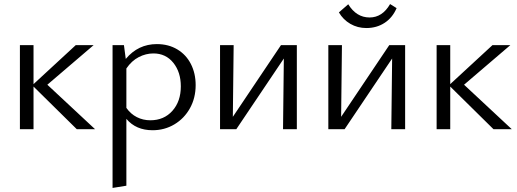

<svg xmlns="http://www.w3.org/2000/svg" viewBox="-20 -636 2547 945"><path d="M145 -210V0H78V-414H145V-222L353 -414H441L213 -219L448 0H358Z M602 -51V278L534 289V-414H590L599 -346Q660 -419 752 -419Q809 -419 852.5 -393Q896 -367 919.5 -321Q943 -275 943 -217Q943 -154 915 -103.5Q887 -53 838.5 -24Q790 5 731 5Q649 5 602 -51ZM720 -44Q787 -44 828.5 -90.5Q870 -137 870 -211Q870 -281 833 -327Q796 -373 735 -373Q698 -373 663 -355Q628 -337 602 -299V-105Q623 -75 653.5 -59.5Q684 -44 720 -44Z M1377 -348 1143 0H1063V-414H1130L1126 -61L1363 -414H1441V0H1373Z M1910 -348 1676 0H1596V-414H1663L1659 -61L1896 -414H1974V0H1906ZM1694 -615Q1734 -550 1799 -550Q1862 -550 1900 -616L1932 -596Q1912 -549 1873 -523.5Q1834 -498 1783 -498Q1740 -498 1704.5 -518.5Q1669 -539 1648 -575Z M2196 -210V0H2129V-414H2196V-222L2404 -414H2492L2264 -219L2499 0H2409Z"/></svg>

Font: QiushuiShotai Bright
Style: Regular
Weight: 400
Designer: Christian Thalmann (Catharsis Fonts)
Version: Version 1.250;